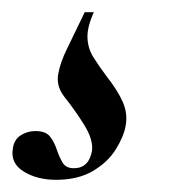

<svg xmlns="http://www.w3.org/2000/svg" viewBox="-89 -20 305 315"><path d="M3 275Q-28 275 -50 261.5Q-72 248 -68 224Q-66 209 -55 202Q-44 195 -31 195Q-14 195 -7 204Q0 213 4 225Q8 237 13.5 246.5Q19 256 32 256Q57 256 62 227Q64 209 49.5 185.5Q35 162 16 138Q3 121 6.5 101.5Q10 82 21 60L50 0H65Q54 24 54.5 41.5Q55 59 64 73.5Q73 88 85 104Q104 128 112.5 147.5Q121 167 117 187Q114 204 101 225Q88 246 63.5 260.5Q39 275 3 275Z"/></svg>

Font: Cormorant Infant Light SemiBold
Style: Italic
Weight: 600
Italic angle: -10°
Version: Version 4.001